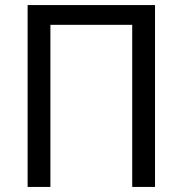

<svg xmlns="http://www.w3.org/2000/svg" viewBox="-20 -732 720 758"><path d="M592 6H502V-634H179V6H89V-712H592Z"/></svg>

Font: LXGW 975 Gothic SC
Style: Regular
Weight: 400
Version: Version 2.01;February 25, 2021